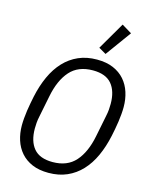

<svg xmlns="http://www.w3.org/2000/svg" viewBox="-138 -1036 889 1136"><g transform="rotate(15 306.0 -468.5)"><path d="M271 12Q213 12 171 -6Q129 -24 101.5 -55.5Q74 -87 60.5 -129Q47 -171 47 -219Q47 -239 49 -262.5Q51 -286 54.5 -310.5Q58 -335 62.5 -358Q67 -381 71 -401Q86 -471 112 -528Q138 -585 176 -625.5Q214 -666 264 -688Q314 -710 377 -710Q435 -710 477 -692Q519 -674 546.5 -642.5Q574 -611 587.5 -569Q601 -527 601 -479Q601 -459 599 -435.5Q597 -412 593.5 -387.5Q590 -363 585.5 -339.5Q581 -316 577 -297Q562 -227 536 -170Q510 -113 472 -72.5Q434 -32 384 -10Q334 12 271 12ZM278 -56Q368 -56 418 -112.5Q468 -169 488 -270L514 -400Q519 -423 520.5 -442Q522 -461 522 -477Q522 -555 485.5 -598.5Q449 -642 370 -642Q280 -642 230 -585.5Q180 -529 160 -428L134 -298Q129 -275 127.5 -256Q126 -237 126 -221Q126 -143 162.5 -99.5Q199 -56 278 -56ZM416 -755 371 -781 469 -949 530 -912Z"/></g></svg>

Font: IBM Plex Sans Condensed
Style: Italic
Weight: 400
Width: 3
Italic angle: -11°
Designer: Mike Abbink, Paul van der Laan, Pieter van Rosmalen
Foundry: Bold Monday
Version: Version 1.3